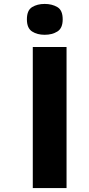

<svg xmlns="http://www.w3.org/2000/svg" viewBox="-20 -952 453 972"><path d="M206.1 -932.1C181.2 -932.1 160.2 -926.8 142.6 -916C125 -905.3 116.2 -884.8 116.2 -854C116.2 -824.2 125 -803.7 142.6 -792.5C160.2 -781.2 181.2 -775.9 206.1 -775.9C231 -775.9 252.4 -781.2 270.5 -792.5C288.6 -803.7 297.4 -824.2 297.4 -854C297.4 -884.8 288.6 -905.3 270.5 -916C252.4 -926.8 231 -932.1 206.1 -932.1ZM316.9 -713.9H146V0H316.9Z"/></svg>

Font: Noto Reveo Sans
Style: Regular
Weight: 800
Designer: Monotype Design Team
Foundry: Monotype Imaging Inc.
Version: Version 2.007